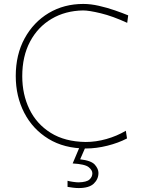

<svg xmlns="http://www.w3.org/2000/svg" viewBox="-20 -745 726 975"><path d="M417 9Q306 9 226 -40Q146 -89 103 -172.5Q60 -256 60 -359Q60 -467.5 105 -550Q150 -632.5 227.5 -678.8Q305 -725 403 -725Q440.5 -725 482.2 -715.5Q524 -706 563 -692.5Q602 -679 631 -667L626 -629Q552 -663 492 -677.5Q432 -692 402 -692Q311.5 -690.5 241.8 -649.2Q172 -608 132.5 -533.5Q93 -459 93 -358Q93 -265.5 129.5 -190.2Q166 -115 237.8 -70.2Q309.5 -25.5 415 -24Q467 -24 520.2 -39Q573.5 -54 619 -81L625 -42Q581 -19 525 -5Q469 9 417 9ZM379 210Q366.5 210 350.5 208Q334.5 206 323 204V173Q333.5 176 351 178.5Q368.5 181 379 181Q419.5 180 434.2 166.8Q449 153.5 449 135Q449 119 430.2 103.8Q411.5 88.5 349 85L390 -12H415V0L387 64Q443.5 70.5 461.8 91.5Q480 112.5 480 133Q480 164.5 456.5 187.2Q433 210 379 210Z"/></svg>

Font: Commissioner Flair Thin
Style: Regular
Weight: 100
Designer: Kostas Bartsokas
Foundry: Kostas Bartsokas
Version: Version 1.000; ttfautohint (v1.8.3)